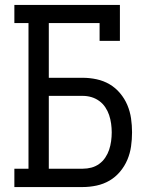

<svg xmlns="http://www.w3.org/2000/svg" viewBox="-20 -755 640 775"><path d="M38 0V-74H95V-662H38V-735H464V-590H382V-662H177V-441H314Q342 -441 370 -435Q398 -429 422 -415Q446 -401 464.5 -379Q483 -357 494 -331Q505 -305 509 -277Q513 -249 513 -221Q513 -192 509 -164Q505 -136 494 -110Q483 -84 464.5 -62Q446 -40 422 -26Q398 -12 370 -6Q342 0 314 0ZM314 -74Q332 -74 349 -78.5Q366 -83 380.5 -93.5Q395 -104 405 -119Q415 -134 420.5 -150.5Q426 -167 428.5 -185Q431 -203 431 -221Q431 -238 428.5 -256Q426 -274 420.5 -290.5Q415 -307 405 -322Q395 -337 380.5 -347.5Q366 -358 349 -363Q332 -368 314 -368H177V-74Z"/></svg>

Font: Iosevka Slab Extended
Style: Regular
Weight: 400
Width: 7
Monospace: yes
Designer: Belleve Invis
Foundry: Belleve Invis
Version: Version 11.1.1; ttfautohint (v1.8.3)